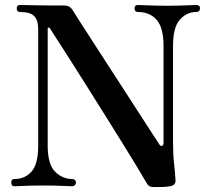

<svg xmlns="http://www.w3.org/2000/svg" viewBox="-20 -746 846 769"><path d="M626 3Q622 3 619 3Q616 3 613 3Q594 4 584 2Q574 0 566 -15Q554 -36 529 -77.5Q504 -119 470 -173.5Q436 -228 398.5 -288Q361 -348 324.5 -406Q288 -464 257 -512.5Q226 -561 205 -593.5Q184 -626 179 -634Q178 -636 174.5 -635.5Q171 -635 171 -630V-164Q171 -88 200.5 -58.5Q230 -29 270 -29Q275 -29 279.5 -25.5Q284 -22 284 -15Q284 -8 279.5 -4Q275 0 270 0Q260 0 229 -1.5Q198 -3 154 -3Q102 -3 75.5 -1.5Q49 0 38 0Q25 0 25 -15Q25 -29 38 -29Q80 -29 106.5 -59Q133 -89 133 -163V-629Q133 -665 117 -681.5Q101 -698 60 -698Q47 -698 47 -713Q47 -726 60 -726Q68 -726 113.5 -725Q159 -724 233 -724Q250 -724 258 -719Q266 -714 273 -702Q277 -695 297 -664Q317 -633 347 -586.5Q377 -540 412 -486Q447 -432 482 -378Q517 -324 546.5 -278Q576 -232 595.5 -202.5Q615 -173 618 -168Q624 -159 629.5 -162Q635 -165 635 -173V-562Q635 -635 607.5 -666.5Q580 -698 532 -698Q519 -698 519 -713Q519 -726 532 -726Q543 -726 575 -724.5Q607 -723 651 -723Q694 -723 725 -724.5Q756 -726 766 -726Q781 -726 781 -713Q781 -698 766 -698Q728 -698 700.5 -667.5Q673 -637 673 -562V-182Q673 -129 677 -92.5Q681 -56 683 -24Q684 -13 675.5 -5.5Q667 2 626 3Z"/></svg>

Font: Zen Antique Soft
Style: Regular
Weight: 400
Designer: Yoshimichi Ohira
Foundry: Positype
Version: Version 1.001